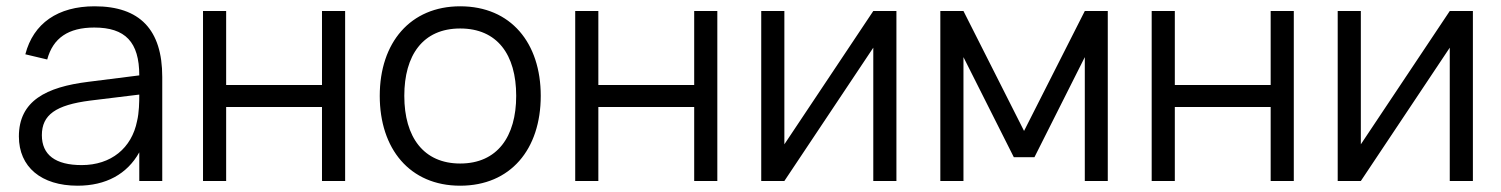

<svg xmlns="http://www.w3.org/2000/svg" viewBox="-20 -575 4770 610"><path d="M280.5 -555C164 -555 86 -501 60.5 -402.5L130 -386C148.5 -454.5 197.5 -487.5 279.5 -487.5C378 -487.5 422.5 -441.5 422.5 -335.5L260 -315C127.5 -298.5 40 -255 40 -141.5C40 -44.5 111 15 226.5 15C316.5 15 384 -22 422.5 -91V0H495.5V-330.5C495.5 -480.5 424.5 -555 280.5 -555ZM422.5 -274.5C422.5 -250.5 422 -217.5 415.5 -190.5C398.5 -104.5 333 -50.5 239.5 -50.5C156 -50.5 113 -83 113 -145.5C113 -210 157 -241.5 267 -255.5Z M698.5 0V-235H1003V0H1076.5V-540H1003V-305H698.5V-540H625V0Z M1442 15C1602 15 1698 -100.5 1698 -270.5C1698 -438 1603.5 -555 1442 -555C1284 -555 1186.5 -440 1186.5 -270.5C1186.5 -102.5 1281.5 15 1442 15ZM1442 -55.5C1326 -55.5 1264.5 -139 1264.5 -270.5C1264.5 -399 1323 -484.5 1442 -484.5C1559.5 -484.5 1620 -402 1620 -270.5C1620 -141 1560 -55.5 1442 -55.5Z M1881 0V-235H2185.5V0H2259V-540H2185.5V-305H1881V-540H1807.5V0Z M2754.5 -540 2472 -116.5V-540H2398.5V0H2472L2754.5 -423.5V0H2828V-540Z M3041 0V-393.5L3201 -75.5H3266.5L3426.5 -393.5V0H3499.5V-540H3426.5L3233.5 -159L3041 -540H2967.5V0Z M3712.5 0V-235H4017V0H4090.5V-540H4017V-305H3712.5V-540H3639V0Z M4586 -540 4303.5 -116.5V-540H4230V0H4303.5L4586 -423.5V0H4659.5V-540Z"/></svg>

Font: Vela Sans
Style: Regular
Weight: 400
Designer: Principal design: Mikhail Sharanda - project Manrope.
Design modification: Ravid Balaliev
Foundry: Mikhail Sharanda
Version: Version 1.001